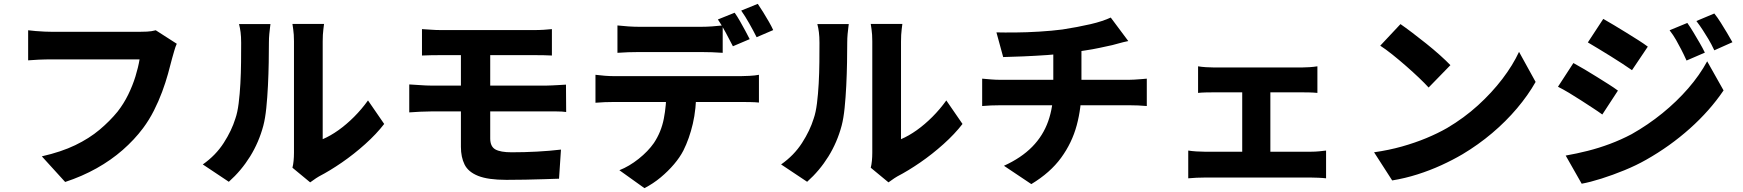

<svg xmlns="http://www.w3.org/2000/svg" viewBox="-20 -893 9040 996"><path d="M897 -666Q890 -651 884 -629.5Q878 -608 873 -591Q864 -555 851.5 -510Q839 -465 821 -416.5Q803 -368 778.5 -319.5Q754 -271 722 -228Q677 -168 616.5 -115Q556 -62 481 -20Q406 22 318 51L197 -82Q298 -105 370.5 -140Q443 -175 496.5 -220Q550 -265 590 -314Q622 -355 645 -402Q668 -449 682.5 -496Q697 -543 704 -585Q689 -585 655 -585Q621 -585 577 -585Q533 -585 484.5 -585Q436 -585 390 -585Q344 -585 307 -585Q270 -585 251 -585Q215 -585 180.5 -583.5Q146 -582 126 -580V-736Q142 -734 164.5 -732Q187 -730 211 -729Q235 -728 251 -728Q268 -728 297.5 -728Q327 -728 364.5 -728Q402 -728 443.5 -728Q485 -728 525.5 -728Q566 -728 601.5 -728Q637 -728 663.5 -728Q690 -728 703 -728Q719 -728 742.5 -729Q766 -730 788 -736Z M1497 -23Q1501 -38 1503 -58.5Q1505 -79 1505 -101Q1505 -112 1505 -145Q1505 -178 1505 -224Q1505 -270 1505 -324Q1505 -378 1505 -433Q1505 -488 1505 -537Q1505 -586 1505 -623.5Q1505 -661 1505 -679Q1505 -715 1501 -741.5Q1497 -768 1497 -769H1661Q1661 -768 1657.5 -741Q1654 -714 1654 -678Q1654 -660 1654 -627.5Q1654 -595 1654 -553Q1654 -511 1654 -464.5Q1654 -418 1654 -373Q1654 -328 1654 -287.5Q1654 -247 1654 -216.5Q1654 -186 1654 -171Q1694 -188 1735.5 -217.5Q1777 -247 1816.5 -286.5Q1856 -326 1889 -372L1973 -250Q1933 -198 1874.5 -145.5Q1816 -93 1753.5 -50Q1691 -7 1635 22Q1618 32 1607.5 40Q1597 48 1589 53ZM1032 -40Q1099 -87 1140.5 -151.5Q1182 -216 1201 -278Q1212 -309 1218 -357Q1224 -405 1227 -460Q1230 -515 1230.5 -570Q1231 -625 1231 -671Q1231 -703 1228 -726Q1225 -749 1220 -768H1383Q1383 -767 1381 -752.5Q1379 -738 1377 -716.5Q1375 -695 1375 -673Q1375 -627 1374 -568.5Q1373 -510 1370 -449Q1367 -388 1361.5 -333.5Q1356 -279 1346 -241Q1323 -155 1277.5 -81.5Q1232 -8 1167 50Z M2169 -742Q2191 -741 2215.5 -739Q2240 -737 2268 -737Q2291 -737 2328 -737Q2365 -737 2412 -737Q2459 -737 2508.5 -737Q2558 -737 2605 -737Q2652 -737 2690 -737Q2728 -737 2751 -737Q2777 -737 2801 -738.5Q2825 -740 2843 -742V-605Q2823 -606 2801 -606.5Q2779 -607 2751 -607Q2728 -607 2687 -607Q2646 -607 2595.5 -607Q2545 -607 2492.5 -607Q2440 -607 2393.5 -607Q2347 -607 2313.5 -607Q2280 -607 2268 -607Q2240 -607 2215.5 -606.5Q2191 -606 2169 -605ZM2523 -381Q2523 -367 2523 -338Q2523 -309 2523 -276.5Q2523 -244 2523 -216.5Q2523 -189 2523 -175Q2523 -133 2549.5 -118Q2576 -103 2634 -103Q2700 -103 2765.5 -106.5Q2831 -110 2890 -117L2880 34Q2849 35 2803 36.5Q2757 38 2705.5 39Q2654 40 2607 40Q2512 40 2460.5 19.5Q2409 -1 2390 -39.5Q2371 -78 2371 -131Q2371 -155 2371 -190Q2371 -225 2371 -263Q2371 -301 2371 -333.5Q2371 -366 2371 -386Q2371 -397 2371 -423.5Q2371 -450 2371 -483Q2371 -516 2371 -548Q2371 -580 2371 -605Q2371 -630 2371 -639H2523Q2523 -630 2523 -602Q2523 -574 2523 -537.5Q2523 -501 2523 -465.5Q2523 -430 2523 -406Q2523 -382 2523 -381ZM2103 -455Q2125 -454 2158.5 -451.5Q2192 -449 2216 -449Q2237 -449 2276.5 -449Q2316 -449 2366 -449Q2416 -449 2471.5 -449Q2527 -449 2581.5 -449Q2636 -449 2684 -449Q2732 -449 2766 -449Q2800 -449 2815 -449Q2826 -449 2844.5 -450Q2863 -451 2883 -452Q2903 -453 2916 -454L2917 -312Q2896 -315 2866 -315Q2836 -315 2819 -315Q2803 -315 2767.5 -315Q2732 -315 2684 -315Q2636 -315 2581 -315Q2526 -315 2470 -315Q2414 -315 2364.5 -315Q2315 -315 2276 -315Q2237 -315 2216 -315Q2195 -315 2160.5 -313.5Q2126 -312 2103 -310Z M3183 -761Q3209 -758 3239.5 -756Q3270 -754 3295 -754Q3314 -754 3347 -754Q3380 -754 3419 -754Q3458 -754 3496.5 -754Q3535 -754 3567 -754Q3599 -754 3617 -754Q3644 -754 3673 -756Q3702 -758 3729 -761V-619Q3702 -621 3673.5 -622Q3645 -623 3617 -623Q3599 -623 3567 -623Q3535 -623 3496.5 -623Q3458 -623 3419 -623Q3380 -623 3347 -623Q3314 -623 3295 -623Q3269 -623 3238 -622Q3207 -621 3183 -619ZM3069 -505Q3091 -502 3117.5 -500Q3144 -498 3167 -498Q3181 -498 3220 -498Q3259 -498 3314 -498Q3369 -498 3432 -498Q3495 -498 3558 -498Q3621 -498 3676.5 -498Q3732 -498 3770.5 -498Q3809 -498 3822 -498Q3838 -498 3867.5 -499.5Q3897 -501 3917 -505V-361Q3898 -363 3871 -363.5Q3844 -364 3822 -364Q3809 -364 3770.5 -364Q3732 -364 3676.5 -364Q3621 -364 3558 -364Q3495 -364 3432 -364Q3369 -364 3314 -364Q3259 -364 3220 -364Q3181 -364 3167 -364Q3145 -364 3117 -363Q3089 -362 3069 -360ZM3592 -427Q3592 -328 3574 -251Q3556 -174 3525 -112Q3507 -77 3476.5 -41Q3446 -5 3407 27.5Q3368 60 3323 83L3193 -10Q3244 -30 3293 -69Q3342 -108 3372 -151Q3410 -208 3423.5 -277Q3437 -346 3437 -426ZM3791 -827Q3804 -809 3818.5 -783.5Q3833 -758 3846.5 -733Q3860 -708 3869 -690L3782 -653Q3766 -684 3745 -723.5Q3724 -763 3704 -792ZM3911 -873Q3924 -854 3939.5 -829Q3955 -804 3969 -779.5Q3983 -755 3991 -737L3905 -700Q3889 -732 3867 -771Q3845 -810 3825 -838Z M4497 -23Q4501 -38 4503 -58.5Q4505 -79 4505 -101Q4505 -112 4505 -145Q4505 -178 4505 -224Q4505 -270 4505 -324Q4505 -378 4505 -433Q4505 -488 4505 -537Q4505 -586 4505 -623.5Q4505 -661 4505 -679Q4505 -715 4501 -741.5Q4497 -768 4497 -769H4661Q4661 -768 4657.5 -741Q4654 -714 4654 -678Q4654 -660 4654 -627.5Q4654 -595 4654 -553Q4654 -511 4654 -464.5Q4654 -418 4654 -373Q4654 -328 4654 -287.5Q4654 -247 4654 -216.5Q4654 -186 4654 -171Q4694 -188 4735.5 -217.5Q4777 -247 4816.5 -286.5Q4856 -326 4889 -372L4973 -250Q4933 -198 4874.5 -145.5Q4816 -93 4753.5 -50Q4691 -7 4635 22Q4618 32 4607.5 40Q4597 48 4589 53ZM4032 -40Q4099 -87 4140.5 -151.5Q4182 -216 4201 -278Q4212 -309 4218 -357Q4224 -405 4227 -460Q4230 -515 4230.5 -570Q4231 -625 4231 -671Q4231 -703 4228 -726Q4225 -749 4220 -768H4383Q4383 -767 4381 -752.5Q4379 -738 4377 -716.5Q4375 -695 4375 -673Q4375 -627 4374 -568.5Q4373 -510 4370 -449Q4367 -388 4361.5 -333.5Q4356 -279 4346 -241Q4323 -155 4277.5 -81.5Q4232 -8 4167 50Z M5149 -725Q5188 -724 5247 -724.5Q5306 -725 5371.5 -729Q5437 -733 5491 -740Q5530 -746 5567 -753Q5604 -760 5636.5 -767.5Q5669 -775 5696 -784Q5723 -793 5742 -802L5833 -680Q5804 -674 5783.5 -668Q5763 -662 5750 -659Q5718 -652 5683 -644.5Q5648 -637 5610.5 -631.5Q5573 -626 5535 -620Q5478 -612 5413 -607.5Q5348 -603 5287.5 -600.5Q5227 -598 5184 -597ZM5188 -33Q5278 -74 5334.5 -131.5Q5391 -189 5417.5 -264Q5444 -339 5444 -430Q5444 -430 5444 -450.5Q5444 -471 5444 -515Q5444 -559 5444 -631L5590 -647Q5590 -620 5590 -591Q5590 -562 5590 -533.5Q5590 -505 5590 -482.5Q5590 -460 5590 -446.5Q5590 -433 5590 -433Q5590 -334 5565.5 -243Q5541 -152 5484.5 -74.5Q5428 3 5330 62ZM5075 -485Q5097 -483 5121 -481Q5145 -479 5169 -479Q5182 -479 5221 -479Q5260 -479 5316 -479Q5372 -479 5435.5 -479Q5499 -479 5563.5 -479Q5628 -479 5684.5 -479Q5741 -479 5781 -479Q5821 -479 5836 -479Q5847 -479 5864.5 -480Q5882 -481 5900.5 -482.5Q5919 -484 5929 -485V-343Q5908 -345 5884 -346Q5860 -347 5838 -347Q5825 -347 5785 -347Q5745 -347 5688.5 -347Q5632 -347 5567 -347Q5502 -347 5437.5 -347Q5373 -347 5316.5 -347Q5260 -347 5221 -347Q5182 -347 5170 -347Q5147 -347 5121 -346Q5095 -345 5075 -343Z M6195 -549Q6212 -546 6235.5 -544.5Q6259 -543 6277 -543H6734Q6752 -543 6773.5 -544.5Q6795 -546 6814 -549V-411Q6795 -413 6773 -413.5Q6751 -414 6734 -414H6277Q6259 -414 6235.5 -413.5Q6212 -413 6195 -411ZM6424 -30V-474H6570V-30ZM6144 -112Q6163 -109 6186 -107.5Q6209 -106 6229 -106H6781Q6803 -106 6823 -108Q6843 -110 6859 -112V32Q6843 30 6818.5 29Q6794 28 6781 28H6229Q6210 28 6187 29Q6164 30 6144 32Z M7245 -768Q7271 -750 7306 -723.5Q7341 -697 7378.5 -667Q7416 -637 7449 -607.5Q7482 -578 7504 -555L7391 -439Q7371 -461 7340.5 -490Q7310 -519 7274 -550.5Q7238 -582 7203 -610Q7168 -638 7140 -656ZM7108 -103Q7185 -114 7252.5 -133Q7320 -152 7379 -176.5Q7438 -201 7487 -229Q7575 -281 7647 -346.5Q7719 -412 7773.5 -483.5Q7828 -555 7860 -624L7946 -468Q7907 -399 7849.5 -331Q7792 -263 7720.5 -202.5Q7649 -142 7567 -93Q7516 -63 7457 -36Q7398 -9 7333.5 11.5Q7269 32 7202 43Z M8733 -774Q8748 -753 8764.5 -725.5Q8781 -698 8797 -670.5Q8813 -643 8824 -620L8729 -579Q8714 -612 8701 -637Q8688 -662 8674.5 -686Q8661 -710 8641 -736ZM8873 -823Q8890 -802 8906.5 -775.5Q8923 -749 8939 -722.5Q8955 -696 8967 -674L8873 -632Q8857 -666 8842.5 -690Q8828 -714 8813.5 -736.5Q8799 -759 8780 -784ZM8297 -795Q8322 -781 8353.5 -762Q8385 -743 8417.5 -723Q8450 -703 8479 -684.5Q8508 -666 8528 -651L8446 -529Q8425 -544 8395.5 -563Q8366 -582 8335 -601.5Q8304 -621 8273 -639.5Q8242 -658 8217 -673ZM8102 -86Q8159 -96 8216.5 -110.5Q8274 -125 8331.5 -146.5Q8389 -168 8444 -197Q8529 -245 8603.5 -305.5Q8678 -366 8737.5 -434.5Q8797 -503 8836 -575L8921 -424Q8850 -319 8746.5 -226.5Q8643 -134 8519 -64Q8468 -35 8407 -10Q8346 15 8287.5 33.5Q8229 52 8185 60ZM8142 -566Q8168 -552 8200 -533Q8232 -514 8264 -494Q8296 -474 8324.5 -456Q8353 -438 8373 -423L8292 -299Q8270 -315 8241.5 -333.5Q8213 -352 8181.5 -372.5Q8150 -393 8119 -411.5Q8088 -430 8062 -443Z"/></svg>

Font: Noto Sans SC Thin ExtraBold
Style: Regular
Weight: 800
Version: Version 2.004-H2;hotconv 1.0.118;makeotfexe 2.5.65603